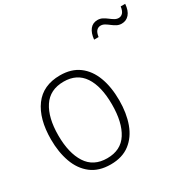

<svg xmlns="http://www.w3.org/2000/svg" viewBox="-196 -1150 1397 1375"><g transform="rotate(-30 502.0 -462.5)"><path d="M622 -358Q622 -252 592 -169Q562 -86 499.5 -38Q437 10 341 10Q243 10 180.5 -38.5Q118 -87 88 -170.5Q58 -254 58 -359Q58 -529 130 -627Q202 -725 343 -725Q436 -725 498 -679Q560 -633 591 -550.5Q622 -468 622 -358ZM118 -358Q118 -212 173 -126.5Q228 -41 341 -41Q454 -41 508 -125.5Q562 -210 562 -358Q562 -509 507 -591Q452 -673 343 -673Q229 -673 173.5 -588.5Q118 -504 118 -358ZM683 -824Q688 -876 711 -905Q734 -934 774 -934Q796 -934 814.5 -924Q833 -914 849 -901.5Q865 -889 881 -879.5Q897 -870 914 -870Q934 -870 948 -885Q962 -900 967 -935H1004Q1000 -881 975.5 -852.5Q951 -824 913 -824Q891 -824 873 -833.5Q855 -843 838.5 -856Q822 -869 806 -878.5Q790 -888 773 -888Q753 -888 739 -873.5Q725 -859 720 -824Z"/></g></svg>

Font: Noto Sans Thai Looped SemiCondensed Light
Style: Regular
Weight: 300
Width: 4
Designer: Sasikarn Vongin, Ben Mitchell
Foundry: The Fontpad Ltd
Version: Version 1.001; ttfautohint (v1.8.4.7-5d5b)